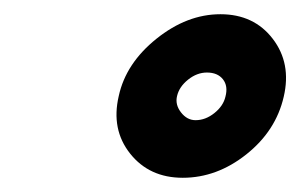

<svg xmlns="http://www.w3.org/2000/svg" viewBox="-20 -422 422 270"><path d="M147 -287Q157 -333 200 -367.5Q243 -402 290 -402Q337 -402 363.5 -367.5Q390 -333 379 -286Q368 -238 326.5 -205Q285 -172 237 -172Q190 -172 163 -206Q136 -240 147 -287ZM297 -286Q301 -301 293.5 -310.5Q286 -320 271 -320Q257 -320 244.5 -310Q232 -300 229 -287Q226 -275 234.5 -264Q243 -253 255 -253Q269 -253 281.5 -263Q294 -273 297 -286Z"/></svg>

Font: Miedinger
Style: Bold-Italic
Weight: 700
Italic angle: -13°
Version: Version 001.000